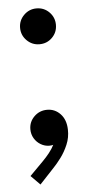

<svg xmlns="http://www.w3.org/2000/svg" viewBox="-51 -558 356 745"><g transform="rotate(-5 127.0 -186.0)"><path d="M120.1 -387.7Q91.3 -387.7 70.8 -408.2Q50.3 -428.7 50.3 -457.5Q50.3 -486.3 70.8 -506.8Q91.3 -527.3 120.1 -527.3Q149.4 -527.3 169.7 -506.8Q189.9 -486.3 189.9 -457.5Q189.9 -428.2 169.7 -408Q149.4 -387.7 120.1 -387.7ZM76.2 154.8 40.5 118.7 93.3 65.4Q106.4 52.2 118.9 36.6Q131.3 21 139.9 3.9Q148.4 -13.2 147.9 -31.7H168.9Q164.1 -14.6 154.1 -3.4Q144 7.8 124 7.8Q106 7.8 90.3 -1.5Q74.7 -10.7 65.2 -26.6Q55.7 -42.5 55.7 -62Q55.7 -90.8 76.4 -111.3Q97.2 -131.8 127 -131.8Q157.2 -131.8 178.5 -109.4Q199.7 -86.9 200.7 -48.8Q201.7 -17.6 189.9 10Q178.2 37.6 161.9 59.3Q145.5 81.1 132.8 94.2Z"/></g></svg>

Font: Reddit Sans Medium
Style: Regular
Weight: 500
Designer: Stephen Hutchings
Foundry: Reddit
Version: Version 1.014